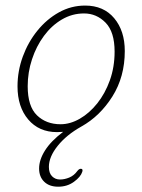

<svg xmlns="http://www.w3.org/2000/svg" viewBox="-20 -478 522 707"><path d="M293.5 -457.5Q361.5 -457.5 400.5 -411Q439.5 -364.5 439.5 -290Q439.5 -195.5 394 -123Q348.5 -50.5 279.5 -12Q225 18.5 192.5 59Q160 99.5 160 136.5Q160 159.5 171.8 171.2Q183.5 183 201 183Q217.5 183 235 175.8Q252.5 168.5 264.5 152Q271 143.5 277.5 143.5Q286.5 143.5 283 154.5Q277 173.5 252.2 191.5Q227.5 209.5 194.5 209.5Q161.5 209.5 142.8 191.2Q124 173 124 142.5Q124 110.5 145.8 76Q167.5 41.5 212.5 7.5Q199 8.5 190 8.5Q123.5 8.5 84 -38Q44.5 -84.5 44.5 -160Q44.5 -216.5 64 -269.8Q83.5 -323 117.8 -365.2Q152 -407.5 197 -432.5Q242 -457.5 293.5 -457.5ZM203 -20.5Q238.5 -20.5 273.8 -40.8Q309 -61 338 -97.2Q367 -133.5 384.5 -182.2Q402 -231 402 -288Q402 -360.5 368.8 -394.5Q335.5 -428.5 289.5 -428.5Q245.5 -428.5 207.8 -406.2Q170 -384 141.8 -345.8Q113.5 -307.5 97.8 -259.5Q82 -211.5 82 -160.5Q82 -86.5 116 -53.5Q150 -20.5 203 -20.5Z"/></svg>

Font: Fraunces 9pt SuperSoft Thin
Style: Italic
Weight: 100
Italic angle: -16°
Version: Version 1.000;[0bf87f6ff]